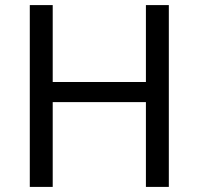

<svg xmlns="http://www.w3.org/2000/svg" viewBox="-20 -734 781 754"><path d="M643 0H553V-333H187V0H97V-714H187V-412H553V-714H643Z"/></svg>

Font: Noto IKEA Latin
Style: Regular
Weight: 400
Designer: Monotype Design Team
Foundry: Monotype Imaging Inc.
Version: Version 1.0